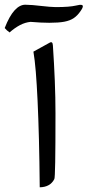

<svg xmlns="http://www.w3.org/2000/svg" viewBox="-89 -803 376 825"><path d="M54.6 -581.1Q60.4 -547.4 64.8 -494.7Q69.1 -442.1 72.5 -369.6Q75.9 -297.2 78.3 -204.8Q80.7 -112.4 81.7 1.8Q104.4 1.4 120.1 -7.5Q135.8 -16.4 144.5 -33.7Q147 -38.2 148.2 -106.4Q149.4 -174.6 149.4 -315.9Q149.4 -383 146.5 -455.6Q143.6 -528.3 138.3 -607.3Q137.8 -617.1 134.4 -620.2Q131 -623.3 124.7 -619.8ZM19.5 -782.7Q-4.4 -782.7 -26.6 -758.3Q-48.8 -733.9 -68.8 -682.6Q-64.9 -677.7 -59.6 -672.9Q-54.2 -668 -47.9 -663.6Q-25.9 -683.1 -3.2 -695.1Q19.5 -707 42.5 -709Q65.4 -707 85.4 -706.1Q105.5 -705.1 122.6 -705.1Q162.6 -705.1 187.3 -709.7Q211.9 -714.4 227.8 -725.1Q243.7 -735.8 256.8 -754.9Q262.7 -763.2 265.1 -768.8Q267.6 -774.4 266.8 -777.6Q266.1 -780.8 262.5 -781.7Q258.8 -782.7 252.2 -782Q245.6 -781.2 235.8 -778.8Q223.6 -775.9 202.1 -774.2Q180.7 -772.5 150.4 -772.5Q139.6 -772.5 123.5 -773.9Q107.4 -775.4 89.4 -777.3Q69.8 -779.8 51.3 -781.2Q32.7 -782.7 19.5 -782.7Z"/></svg>

Font: Sahel VF Regular
Style: Regular
Weight: 400
Foundry: Saber Rastikerdar (saber.rastikerdar@gmail.com)
Version: Version 3.4.0